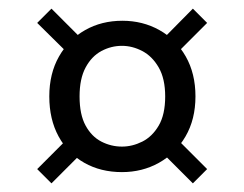

<svg xmlns="http://www.w3.org/2000/svg" viewBox="-20 -520 565 444"><path d="M262 -122Q213 -122 175 -143.5Q137 -165 115.5 -204.5Q94 -244 94 -297Q94 -350 116.5 -389.5Q139 -429 177 -450.5Q215 -472 263 -472Q310 -472 348.5 -450.5Q387 -429 409.5 -389.5Q432 -350 432 -297Q432 -244 409 -204.5Q386 -165 347.5 -143.5Q309 -122 262 -122ZM99 -96 66 -129 146 -209 179 -176ZM426 -96 350 -172 381 -207 459 -129ZM262 -181Q286 -181 309 -192.5Q332 -204 347 -229.5Q362 -255 362 -297Q362 -338 347 -364Q332 -390 309 -402Q286 -414 262 -414Q237 -414 214.5 -402Q192 -390 178 -364Q164 -338 164 -297Q164 -255 178 -229.5Q192 -204 214.5 -192.5Q237 -181 262 -181ZM146 -388 66 -467 99 -500 177 -422ZM377 -385 348 -421 426 -500 459 -467Z"/></svg>

Font: DM Sans 24pt Light
Style: Regular
Weight: 300
Designer: Colophon Foundry, Jonny Pinhorn
Foundry: Colophon Foundry
Version: Version 4.004;gftools[0.9.30]